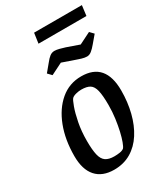

<svg xmlns="http://www.w3.org/2000/svg" viewBox="-209 -931 892 1030"><g transform="rotate(-30 237.5 -416.0)"><path d="M185 10Q112 10 73.5 -33.5Q35 -77 35 -160Q35 -261 65.5 -340.5Q96 -420 151 -466.5Q206 -513 280 -513Q355 -513 392 -469.5Q429 -426 429 -340Q429 -268 413 -204.5Q397 -141 366 -92.5Q335 -44 289.5 -17Q244 10 185 10ZM221 -52Q238 -52 254.5 -54.5Q271 -57 281 -65Q288 -73 296.5 -96Q305 -119 312.5 -151.5Q320 -184 325.5 -224Q331 -264 331 -307Q331 -365 323.5 -396.5Q316 -428 297.5 -439.5Q279 -451 245 -451Q229 -451 211.5 -446.5Q194 -442 186 -434Q179 -427 166.5 -393Q154 -359 144 -308Q134 -257 134 -197Q134 -142 141.5 -110Q149 -78 168 -65Q187 -52 221 -52ZM362 -589Q348 -589 329.5 -594.5Q311 -600 295 -606L223 -631L151 -595L129 -618L168 -665Q182 -683 195 -693Q208 -703 224 -703Q237 -703 254 -698.5Q271 -694 287 -689L364 -662L436 -698L458 -675L419 -629Q405 -612 391 -600.5Q377 -589 362 -589ZM170 -779 179 -842H475L467 -779Z"/></g></svg>

Font: Faustina Medium
Style: Italic
Weight: 500
Italic angle: -8°
Designer: Alfonso Garcia
Foundry: http://www.omnibus-type.com
Version: Version 1.200